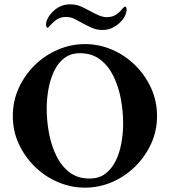

<svg xmlns="http://www.w3.org/2000/svg" viewBox="-20 -854 782 884"><path d="M302 -834Q329 -834 349.5 -825.5Q370 -817 389 -806Q410 -794 432 -784.5Q454 -775 470 -775Q497 -775 513.5 -786Q530 -797 540 -809.5Q550 -822 555 -824Q559 -824 561 -819.5Q563 -815 563 -811Q563 -798 557.5 -785.5Q552 -773 545 -764Q527 -742 503.5 -729Q480 -716 454 -716Q427 -716 406.5 -724.5Q386 -733 366 -744Q345 -756 325 -766Q305 -776 285 -776Q259 -776 242 -764.5Q225 -753 215 -741Q205 -729 200 -726Q196 -726 194 -731Q192 -736 192 -740Q192 -753 198 -765.5Q204 -778 211 -787Q249 -834 302 -834ZM371 -651Q436 -651 495.5 -625.5Q555 -600 601.5 -554.5Q648 -509 675.5 -449Q703 -389 703 -320Q703 -251 675.5 -191.5Q648 -132 601.5 -86.5Q555 -41 495.5 -15.5Q436 10 371 10Q307 10 247 -15.5Q187 -41 140.5 -86.5Q94 -132 66.5 -191.5Q39 -251 39 -320Q39 -389 66.5 -449Q94 -509 140.5 -554.5Q187 -600 247 -625.5Q307 -651 371 -651ZM348 -609Q305 -609 275.5 -586Q246 -563 228.5 -525.5Q211 -488 203 -443Q195 -398 195 -354Q195 -298 205.5 -241.5Q216 -185 239 -137.5Q262 -90 299.5 -61Q337 -32 392 -32Q436 -32 465.5 -54.5Q495 -77 513 -114Q531 -151 539 -196Q547 -241 547 -285Q547 -341 536.5 -398Q526 -455 502.5 -503Q479 -551 441 -580Q403 -609 348 -609Z"/></svg>

Font: Amiri
Style: Bold
Weight: 700
Designer: Khaled Hosny
Version: Version 0.113